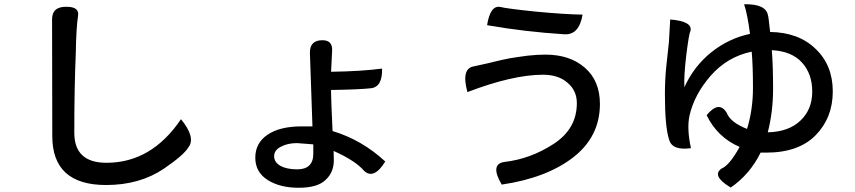

<svg xmlns="http://www.w3.org/2000/svg" viewBox="-20 -817 4040 907"><path d="M227 -174 226 -726Q226 -786 294 -785Q354 -785 349 -745Q340 -687 338 -565Q331 -404 331 -190Q331 -48 483 -48Q696 -48 835 -254Q906 -167 870 -121Q849 -85 754 -20Q640 57 481 57Q227 57 227 -174Z M1307 -124Q1275 -108 1275 -79Q1275 -51 1304 -34Q1334 -17 1384 -17Q1460 -17 1460 -91V-135L1383 -141Q1339 -141 1307 -124ZM1503 -627Q1551 -627 1549 -579L1544 -478Q1686 -480 1785 -493Q1787 -405 1731 -400Q1678 -394 1544 -392V-378Q1544 -350 1551 -198Q1690 -156 1800 -54Q1746 33 1700 -10Q1659 -58 1556 -104Q1557 -87 1557 -60Q1557 -3 1518 33Q1480 70 1391 70Q1302 70 1244 33Q1186 -4 1186 -72Q1186 -141 1243 -180Q1301 -220 1405 -220H1456L1444 -567Q1443 -627 1503 -627Z M2545 -464Q2403 -464 2188 -382Q2157 -496 2221 -504L2234 -507Q2260 -513 2284 -518Q2308 -524 2317 -526Q2327 -529 2351 -534Q2376 -539 2390 -542Q2405 -545 2429 -548Q2453 -552 2472 -554Q2518 -559 2557 -559Q2672 -559 2743 -497Q2814 -435 2814 -326Q2814 -171 2687 -73Q2561 24 2350 55Q2293 -42 2363 -52Q2486 -66 2595 -137Q2705 -208 2705 -330Q2705 -389 2661 -426Q2618 -464 2545 -464ZM2281 -698Q2296 -794 2344 -784Q2376 -776 2513 -762Q2650 -749 2732 -748Q2716 -651 2646 -655Q2458 -667 2281 -698Z M3495 -797Q3599 -799 3608 -744Q3610 -742 3618 -666Q3753 -664 3833 -586Q3914 -509 3914 -385Q3914 -261 3833 -178Q3752 -96 3600 -96H3573Q3523 6 3432 69Q3339 13 3389 -21Q3426 -36 3474 -123Q3369 -168 3318 -273Q3377 -344 3413 -284Q3430 -239 3509 -208Q3537 -299 3537 -402Q3537 -506 3531 -573Q3416 -549 3337 -459Q3259 -369 3237 -270Q3224 -209 3244 -117Q3155 -105 3141 -157Q3121 -217 3121 -372Q3121 -442 3128 -508L3140 -619L3146 -725Q3256 -716 3241 -668Q3235 -660 3222 -557Q3210 -455 3213 -405Q3258 -504 3340 -570Q3423 -636 3523 -657Q3510 -755 3495 -797ZM3626 -580Q3632 -507 3632 -398Q3632 -289 3607 -192Q3705 -194 3761 -247Q3817 -300 3817 -384Q3817 -469 3768 -522Q3720 -575 3626 -580Z"/></svg>

Font: Swei Half Moon CJK TC
Style: Medium
Weight: 500
Version: Version 2.125